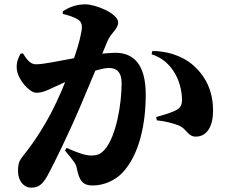

<svg xmlns="http://www.w3.org/2000/svg" viewBox="-20 -822 1040 884"><path d="M678 -572C726 -557 761 -526 786 -483C811 -440 818 -391 818 -361C818 -333 806 -321 783 -311C763 -302 745 -296 699 -283L702 -268C737 -265 784 -253 806 -243C841 -227 845 -192 883 -193C934 -194 961 -242 961 -312C961 -390 936 -463 870 -521C815 -570 738 -588 681 -587ZM269 -758C298 -751 325 -742 342 -730C352 -723 357 -712 357 -698C357 -676 345 -623 321 -554C244 -540 180 -526 146 -526C122 -526 107 -542 85 -577L74 -574C64 -553 53 -532 58 -499C65 -453 116 -395 147 -395C176 -395 197 -406 225 -419L280 -444C268 -414 255 -383 240 -352C195 -255 135 -164 89 -108C68 -82 63 -69 63 -33C63 13 92 42 122 42C155 42 174 31 199 -14C232 -74 301 -219 342 -314L419 -497C444 -504 465 -509 481 -509C523 -509 540 -483 540 -439C540 -346 516 -194 461 -132C446 -116 433 -106 400 -106C372 -106 336 -119 287 -141L279 -129C324 -75 330 -67 334 -45C346 15 365 32 407 32C458 32 509 9 542 -25C623 -109 651 -255 651 -386C651 -527 594 -579 511 -579C494 -579 473 -577 451 -575L475 -633C491 -671 524 -688 524 -719C524 -759 422 -802 373 -802C323 -802 292 -784 269 -770Z"/></svg>

Font: Source Han Serif KR Heavy
Style: Regular
Weight: 900
Designer: Ryoko NISHIZUKA 西塚涼子 (kana & ideographs); Frank Grießhammer (Latin, Greek & Cyrillic); Wenlong ZHANG 张文龙 (bopomofo); San
Foundry: Adobe
Version: Version 2.001;hotconv 1.1.0;makeotfexe 2.6.0